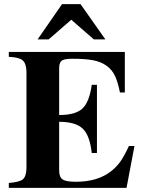

<svg xmlns="http://www.w3.org/2000/svg" viewBox="-20 -915 707 935"><path d="M22.9 -638.2V-662.1H587.9V-464.8H564Q554.2 -515.1 539.8 -545.7Q525.4 -576.2 498 -595.5Q470.7 -614.7 432.1 -621.8Q393.6 -628.9 332 -628.9Q293.9 -628.9 281 -619.9Q268.1 -610.8 268.1 -583V-355Q346.7 -354.5 381.1 -386.2Q415.5 -418 426.8 -502H452.1V-169.9H426.8Q417.5 -255.4 382.8 -288.6Q348.1 -321.8 268.1 -321.8V-85Q268.1 -52.7 284.9 -41.3Q301.8 -29.8 349.1 -29.8Q457 -29.8 522 -82Q548.3 -103 566.7 -128.9Q585 -154.8 607.9 -204.1H634.8L596.2 0H22.9V-23.9Q75.2 -28.3 91.3 -41.7Q107.4 -55.2 108.9 -94.2V-567.9Q107.4 -606.9 89.8 -621.6Q72.3 -636.2 22.9 -638.2ZM437 -723.1 327.1 -818.8 216.8 -723.1H163.1L282.2 -895H372.1L493.2 -723.1Z"/></svg>

Font: Accordance
Style: Bold
Weight: 700
Version: Version 1.2 (build January 31, 2020) Miklal Software Solutio